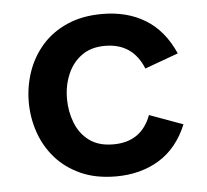

<svg xmlns="http://www.w3.org/2000/svg" viewBox="-43 -547 650 603"><g transform="rotate(-5 282.0 -246.0)"><path d="M300 9.5Q236 9.5 188.5 -12Q141 -33.5 109.5 -69.5Q78 -105.5 62.2 -151.5Q46.5 -197.5 46.5 -246.5Q46.5 -295.5 62.2 -341.5Q78 -387.5 109.5 -423.8Q141 -460 188.8 -481.2Q236.5 -502.5 300 -502.5Q379 -502.5 436.5 -467Q494 -431.5 526 -358.5L420.5 -320Q387.5 -402 300 -402Q255.5 -402 226 -380.2Q196.5 -358.5 181.8 -323.2Q167 -288 167 -246.5Q167 -206.5 180.8 -171Q194.5 -135.5 223.8 -113.5Q253 -91.5 300 -91.5Q388.5 -91.5 419 -173.5L524.5 -135Q494 -61.5 435.8 -26Q377.5 9.5 300 9.5Z"/></g></svg>

Font: Acari Sans Neue
Style: Bold
Weight: 700
Designer: Alfredo Marco Pradil (font), Cristiano Sobral (main changes)
Foundry: Hanken Design Co. (font), Cristiano Sobral (main changes)
Version: Version 2.459;March 19, 2022;FontCreator 14.0.0.2808 64-bit;